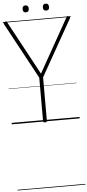

<svg xmlns="http://www.w3.org/2000/svg" viewBox="-133 -1714 1228 2710"><g transform="rotate(-5 481.0 -358.5)"><path d="M471 14Q444 14 444 -5V-622L13 -1419Q8 -1428 11.5 -1435Q15 -1442 27 -1448Q40 -1455 47 -1453Q54 -1451 60 -1441L473 -676L900 -1436Q908 -1450 915 -1452.5Q922 -1455 934 -1448Q948 -1442 950.5 -1435Q953 -1428 948 -1419L498 -622V-5Q498 14 471 14ZM337 -1557Q315 -1557 304.5 -1568.5Q294 -1580 294 -1606Q294 -1631 304.5 -1643Q315 -1655 337 -1655Q359 -1655 370 -1643Q381 -1631 381 -1606Q381 -1580 370 -1568.5Q359 -1557 337 -1557ZM625 -1557Q603 -1557 592 -1568.5Q581 -1580 581 -1606Q581 -1631 592 -1643Q603 -1655 625 -1655Q646 -1655 657 -1643Q668 -1631 668 -1606Q669 -1581 657.5 -1569Q646 -1557 625 -1557ZM0 928H962V938H0ZM0 -20H962V0H0ZM0 -505H962V-500H0ZM0 -1448H962V-1438H0Z"/></g></svg>

Font: Playwrite ID Guides
Style: Regular
Weight: 400
Designer: Veronika Burian, José Scaglione
Foundry: TypeTogether
Version: Version 1.003